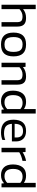

<svg xmlns="http://www.w3.org/2000/svg" viewBox="1544 -2274 739 3868"><g transform="rotate(90 1914.0 -339.5)"><path d="M163.6 0V-360.8Q192.6 -389.2 229.5 -406.2Q266.5 -423.3 308.4 -423.3Q376.4 -423.3 401.2 -398Q426 -372.7 426 -310.7V0H515.2V-316.6Q515.2 -409 473.6 -451.7Q432 -494.5 341.9 -494.5Q285.4 -494.5 242.2 -479.1Q199 -463.7 163.6 -434.3V-688.9H74.4V0Z M1115.3 -242.2Q1115.3 -368.1 1056.8 -431.3Q998.2 -494.5 875.5 -494.5Q752.8 -494.5 694.4 -431.3Q636 -368.1 636 -242.2Q636 -116.7 694.4 -53.3Q752.8 10.1 875.5 10.1Q1000 10.1 1057.7 -52.6Q1115.3 -115.3 1115.3 -242.2ZM726.1 -242.2Q726.1 -336.9 761 -380.7Q796 -424.6 875.5 -424.6Q929.7 -424.6 962.8 -404.9Q995.9 -385.1 1010.6 -344.7Q1025.3 -304.2 1025.3 -242.2Q1025.3 -180.6 1010.6 -139.9Q995.9 -99.3 962.8 -79.5Q929.7 -59.7 875.5 -59.7Q821.2 -59.7 788.4 -79.5Q755.5 -99.3 740.8 -139.9Q726.1 -180.6 726.1 -242.2Z M1333.2 0V-360.8Q1362.1 -389.2 1399.1 -406.2Q1436.1 -423.3 1477.9 -423.3Q1546 -423.3 1570.8 -398Q1595.6 -372.7 1595.6 -311.1V0H1684.7V-320.3Q1684.7 -410.4 1645.5 -452.4Q1606.2 -494.5 1520.7 -494.5Q1460.5 -494.5 1414.1 -478.4Q1367.6 -462.3 1330.4 -431.5L1325.4 -484.4H1244V0Z M2183.8 -50.6 2189.8 0H2266.5V-688.9H2177.4V-450.4Q2143.8 -474.3 2108.9 -484.4Q2074 -494.5 2028.5 -494.5Q1918.2 -494.5 1862.6 -425.1Q1807 -355.7 1805.6 -233.5Q1805.6 -108.5 1864 -49.2Q1922.3 10.1 2020.2 10.1Q2072.2 10.1 2111 -4.8Q2149.8 -19.8 2183.8 -50.6ZM1895.7 -233.9Q1895.7 -329.5 1935.9 -377.1Q1976.1 -424.6 2052.4 -424.6Q2092.4 -424.6 2121.8 -413.1Q2151.2 -401.7 2177.4 -378.2V-115.8Q2149.4 -87.8 2116.7 -73.8Q2084.1 -59.7 2044.1 -59.7Q1969.7 -59.7 1932.7 -102.7Q1895.7 -145.7 1895.7 -233.9Z M2798.7 -17.9V-75.8Q2769.8 -63.4 2735.5 -57Q2701.3 -50.6 2667.3 -50.6Q2568.9 -50.6 2524.6 -88.2Q2480.2 -125.9 2473.8 -209.1H2828.6V-292.3Q2828.6 -385.6 2774.1 -440Q2719.7 -494.5 2619 -494.5Q2502.8 -494.5 2447.6 -430.6Q2392.5 -366.7 2390.6 -244.5Q2390.6 -115.8 2453.4 -52.8Q2516.1 10.1 2644.8 10.1Q2689.8 10.1 2727.7 3.2Q2765.6 -3.7 2798.7 -17.9ZM2621.3 -433.4Q2687.5 -433.4 2718.3 -399.1Q2749.1 -364.9 2749.1 -304.2V-264.2H2473.8Q2473.8 -345.1 2508 -389.7Q2542.3 -434.3 2621.3 -433.4Z M3046.4 0V-357.1Q3117.6 -402.1 3219.7 -422.3V-494.5Q3174.6 -486.7 3128.2 -468.1Q3081.8 -449.4 3046.4 -425.1L3041.4 -484.4H2957.3V0Z M3670.5 -50.6 3676.5 0H3753.2V-688.9H3664.1V-450.4Q3630.5 -474.3 3595.6 -484.4Q3560.7 -494.5 3515.2 -494.5Q3404.9 -494.5 3349.3 -425.1Q3293.7 -355.7 3292.3 -233.5Q3292.3 -108.5 3350.6 -49.2Q3409 10.1 3506.9 10.1Q3558.8 10.1 3597.7 -4.8Q3636.5 -19.8 3670.5 -50.6ZM3382.4 -233.9Q3382.4 -329.5 3422.6 -377.1Q3462.8 -424.6 3539.1 -424.6Q3579 -424.6 3608.5 -413.1Q3637.9 -401.7 3664.1 -378.2V-115.8Q3636 -87.8 3603.4 -73.8Q3570.8 -59.7 3530.8 -59.7Q3456.3 -59.7 3419.3 -102.7Q3382.4 -145.7 3382.4 -233.9Z"/></g></svg>

Font: Arad
Style: Regular
Weight: 400
Designer: Mohammad Darvishi
Version: Version 1.010;September 21, 2024;FontCreator 15.0.0.2992 64-